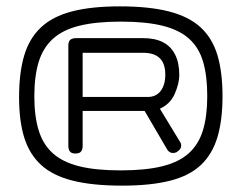

<svg xmlns="http://www.w3.org/2000/svg" viewBox="-20 -707 760 604"><path d="M357 -687Q449 -687 511.5 -671Q574 -655 611 -621Q648 -587 664 -533.5Q680 -480 680 -404Q680 -329 664 -275.5Q648 -222 612 -188Q576 -154 515 -138.5Q454 -123 364 -123Q272 -123 209.5 -138.5Q147 -154 110 -187.5Q73 -221 56.5 -273.5Q40 -326 40 -401Q40 -478 56 -532Q72 -586 108.5 -620.5Q145 -655 206 -671Q267 -687 357 -687ZM359 -171Q438 -171 490.5 -184Q543 -197 574 -225Q605 -253 618.5 -297.5Q632 -342 632 -405Q632 -468 619 -512.5Q606 -557 575 -585Q544 -613 491.5 -626Q439 -639 360 -639Q282 -639 229.5 -626Q177 -613 146 -584.5Q115 -556 101.5 -511.5Q88 -467 88 -404Q88 -342 101.5 -297.5Q115 -253 146 -225Q177 -197 229 -184Q281 -171 359 -171ZM483 -365 545 -263Q550 -256 550 -249.5Q550 -243 546.5 -238Q543 -233 535 -228Q525 -224 517 -227Q509 -230 504 -240L435 -358H240V-247Q240 -240 237.5 -234.5Q235 -229 230 -226.5Q225 -224 217 -224Q210 -224 205 -226.5Q200 -229 197.5 -234.5Q195 -240 195 -247V-565Q195 -572 197.5 -577Q200 -582 205.5 -584.5Q211 -587 218 -587H431Q468 -587 493 -574Q518 -561 531 -535Q544 -509 544 -471Q544 -445 530 -412.5Q516 -380 483 -365ZM240 -541V-402H445Q471 -402 485.5 -421Q500 -440 500 -472Q500 -507 482.5 -524Q465 -541 430 -541Z"/></svg>

Font: Fredoka SemiExpanded Light
Style: Regular
Weight: 300
Width: 6
Designer: Ben Nathan
Foundry: Milena B. Brandão, Ben Nathan
Version: Version 2.001